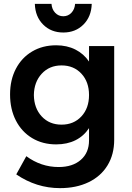

<svg xmlns="http://www.w3.org/2000/svg" viewBox="-20 -773 682 992"><path d="M570 -535V-51Q570 25 535.5 81.5Q501 138 437.5 168.5Q374 199 290 199Q168 199 64 128L116 34Q192 90 283 90Q355 90 397.5 53Q440 16 440 -48V-111Q413 -70 370 -48.5Q327 -27 270 -27Q200 -27 146 -59.5Q92 -92 62 -150.5Q32 -209 32 -285Q32 -360 62 -417.5Q92 -475 146 -507Q200 -539 270 -539Q326 -539 369.5 -517Q413 -495 440 -455V-535ZM440 -282Q440 -350 400.5 -392.5Q361 -435 298 -435Q235 -435 195.5 -392Q156 -349 155 -282Q156 -214 195.5 -171.5Q235 -129 298 -129Q361 -129 400.5 -171.5Q440 -214 440 -282ZM307 -689Q332 -689 349 -707Q366 -725 368 -753H454Q452 -687 411 -646Q370 -605 307 -605Q244 -605 203 -646Q162 -687 160 -753H246Q248 -725 265 -707Q282 -689 307 -689Z"/></svg>

Font: Montserrat Medium
Style: Regular
Weight: 500
Designer: Julieta Ulanovsky
Foundry: Julieta Ulanovsky
Version: Version 6.001